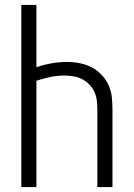

<svg xmlns="http://www.w3.org/2000/svg" viewBox="-20 -755 540 775"><path d="M66 0V-735H127V-484Q157 -494 188 -499.5Q219 -505 251 -505Q276 -505 301.5 -500Q327 -495 349.5 -483.5Q372 -472 390 -453Q408 -434 418.5 -410.5Q429 -387 431.5 -361.5Q434 -336 434 -310V0H373V-310Q373 -329 371 -347.5Q369 -366 361.5 -383Q354 -400 341 -413.5Q328 -427 311.5 -435.5Q295 -444 276.5 -447Q258 -450 239 -450Q211 -450 182.5 -444Q154 -438 127 -429V0Z"/></svg>

Font: Iosevka Curly Light
Style: Regular
Weight: 300
Monospace: yes
Designer: Belleve Invis
Foundry: Belleve Invis
Version: Version 22.1.2; ttfautohint (v1.8.4)